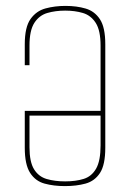

<svg xmlns="http://www.w3.org/2000/svg" viewBox="-20 -623 444 651"><path d="M200 8Q162 8 131 -0.5Q100 -9 82 -37Q64 -65 64 -122V-247H321V-468Q321 -520 304.5 -545.5Q288 -571 261 -579Q234 -587 201 -587Q168 -587 140.5 -579Q113 -571 96.5 -545.5Q80 -520 80 -468V-402H64V-473Q64 -531 83.5 -558.5Q103 -586 134.5 -594.5Q166 -603 202 -603Q240 -603 270.5 -594Q301 -585 319 -557.5Q337 -530 337 -473V-122Q337 -64 319 -36.5Q301 -9 270 -0.5Q239 8 200 8ZM80 -124Q80 -74 95.5 -49Q111 -24 138.5 -16Q166 -8 201 -8Q237 -8 264 -16.5Q291 -25 306 -51.5Q321 -78 321 -130V-231H80Z"/></svg>

Font: Alumni Sans Pinstripe
Style: Regular
Weight: 400
Designer: Robert E. Leuschke
Foundry: Robert E. Leuschke
Version: Version 1.010; ttfautohint (v1.8.4.7-5d5b)